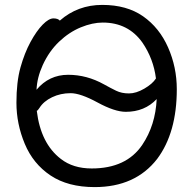

<svg xmlns="http://www.w3.org/2000/svg" viewBox="-20 -739 785 783"><path d="M354 -52Q495 -52 560 -148Q614 -228 619 -335Q570 -283 493 -283Q448 -283 378 -321Q308 -359 268 -359Q227 -359 192.5 -342.5Q158 -326 141 -299Q134 -288 130 -287Q146 -154 228 -91Q278 -52 354 -52ZM506 -358Q535 -358 568.5 -377.5Q602 -397 616 -419Q606 -499 561 -565Q503 -647 399 -647Q357 -647 309.5 -627.5Q262 -608 221 -569Q180 -530 154 -473Q131 -422 129 -373Q180 -434 258 -434Q334 -434 404 -395Q431 -380 453.5 -369Q476 -358 506 -358ZM366 24Q257 24 186 -23.5Q115 -71 81 -152.5Q47 -234 47 -320Q47 -405 63.5 -464Q80 -523 104.5 -568Q129 -613 154 -638.5Q179 -664 198 -664Q216 -664 224 -655Q297 -719 397 -719Q497 -719 563.5 -672.5Q630 -626 665.5 -545.5Q701 -465 701 -375Q701 -198 621 -91Q532 24 366 24Z"/></svg>

Font: LXGW WenKai Medium
Style: Regular
Weight: 500
Designer: LXGW / Fontworks Inc.
Foundry: LXGW / Fontworks Inc.
Version: Version 1.501; October 10, 2024